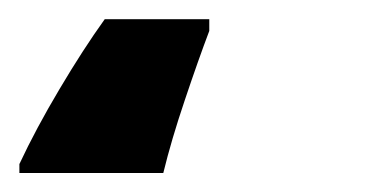

<svg xmlns="http://www.w3.org/2000/svg" viewBox="-50 41 408 200"><path d="M-29.8 221.2V211.9Q-12.7 175.3 12 133.8Q36.6 92.3 59.1 61H168V73.2Q156.7 103 142.6 145Q128.4 187 120.1 221.2Z"/></svg>

Font: Open Sans Condensed ExtraBold
Style: Italic
Weight: 800
Width: 3
Italic angle: -12°
Designer: Monotype Design Team
Foundry: Monotype Imaging Inc.
Version: Version 3.003; ttfautohint (v1.8.4)